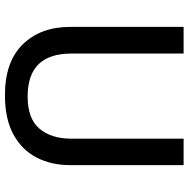

<svg xmlns="http://www.w3.org/2000/svg" viewBox="-13 -741 764 778"><g transform="rotate(90 369.0 -352.0)"><path d="M649 -252Q649 -178 618.5 -118.5Q588 -59 525 -24.5Q462 10 366 10Q230 10 159.5 -62.5Q89 -135 89 -254V-714H197V-259Q197 -171 240 -126.5Q283 -82 371 -82Q461 -82 501.5 -130Q542 -178 542 -260V-714H649Z"/></g></svg>

Font: Noto Sans Cham Medium
Style: Regular
Weight: 500
Version: Version 2.002